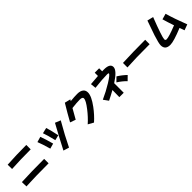

<svg xmlns="http://www.w3.org/2000/svg" viewBox="534 -2843 4931 4931"><g transform="rotate(-45 3000.0 -377.0)"><path d="M845.2 -594.7Q454.6 -594.7 150.9 -575.7L147.5 -733.9Q478 -754.9 845.2 -754.9ZM916.5 -16.1Q439 -16.6 94.7 1L90.8 -160.2Q440.9 -177.7 916.5 -177.2Z M1602.5 -349.1 1459.5 -314.5Q1405.3 -542 1360.4 -664.6L1514.6 -701.7Q1557.6 -568.8 1602.5 -349.1ZM1918 -575.7Q1714.8 -224.6 1572.8 69.8L1417.5 22Q1614.3 -359.4 1768.6 -636.7ZM1357.4 -291.5 1214.4 -251.5Q1150.4 -479.5 1099.1 -604.5L1247.1 -647.5Q1302.7 -498 1357.4 -291.5Z M2473.6 -782.7Q2458 -757.8 2448.2 -742.7Q2595.7 -757.8 2696.8 -757.8Q2810.5 -757.8 2867.7 -708.5Q2918.9 -665.5 2918.9 -587.4Q2919.4 -455.1 2752.9 -230Q2624 -57.1 2481.4 68.8L2334.5 -13.2Q2473.6 -136.2 2599.6 -299.3Q2739.3 -479.5 2738.8 -552.7Q2739.3 -607.9 2638.7 -607.4Q2528.3 -607.4 2354.5 -586.4Q2284.2 -465.8 2200.2 -315.4L2049.8 -369.1Q2167 -582 2312.5 -821.8Z M3957 -184.1 3843.8 -72.3Q3749 -170.9 3617.7 -254.4L3727.5 -362.3Q3847.7 -289.1 3957 -184.1ZM3562.5 66.9H3403.3Q3403.8 30.8 3407.2 -188Q3280.8 -117.2 3151.4 -54.2L3056.2 -186Q3261.7 -277.8 3449.2 -393.6Q3643.6 -513.7 3643.6 -552.7Q3643.6 -570.3 3592.8 -569.3Q3433.6 -569.3 3139.2 -535.6L3124 -684.6Q3249 -697.8 3399.4 -706.5V-823.7H3560.5V-713.9Q3627.9 -716.3 3624.5 -715.8Q3845.7 -715.8 3845.7 -586.4Q3845.7 -461.9 3562.5 -280.3Z M4914.1 -344.2Q4379.9 -344.7 4089.8 -325.2V-488.3Q4453.1 -505.9 4914.1 -505.4Z M5752.9 -97.2Q5408.2 44.9 5280.3 44.9Q5094.2 44.9 5094.2 -124Q5094.7 -197.3 5165 -416.5Q5195.3 -508.8 5304.2 -814.9L5471.7 -774.9Q5268.6 -253.9 5268.1 -167Q5268.6 -124.5 5312.5 -124Q5397 -124 5700.7 -244.1Q5638.7 -425.3 5599.6 -563.5L5756.8 -607.4Q5828.6 -355.5 5959 -21L5801.8 37.1Q5787.1 -2 5752.9 -97.2Z"/></g></svg>

Font: Droid Sans
Style: Regular
Weight: 400
Foundry: Ascender Corporation
Version: Version 1.00 build 114